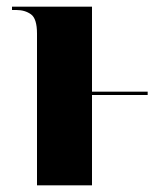

<svg xmlns="http://www.w3.org/2000/svg" viewBox="-20 -556 486 576"><path d="M91 -455Q91 -500 73 -513Q55 -526 29 -526H16V-536H256V-281H423V-271H256V0H91Z"/></svg>

Font: Noto Serif Display SemiCondensed ExtraBold
Style: Regular
Weight: 800
Width: 4
Designer: Monotype Design Team
Foundry: Monotype Imaging Inc.
Version: Version 2.009